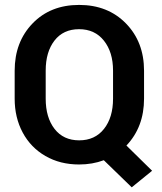

<svg xmlns="http://www.w3.org/2000/svg" viewBox="-20 -658 670 792"><path d="M446.3 -251V-366.7Q446.3 -442.9 408.7 -490.2Q371.1 -537.6 306.2 -537.6Q241.2 -537.6 204.8 -490.7Q168.5 -443.8 168.5 -366.7V-251Q168.5 -173.3 205.1 -126.2Q241.7 -79.1 306.6 -79.1Q371.6 -79.1 408.9 -126.2Q446.3 -173.3 446.3 -251ZM574.2 -366.2V-251Q574.2 -134.3 501.5 -57.6L607.4 46.4L523.4 114.7L408.2 2.9Q361.3 20.5 306.2 20.5Q228 20.5 167.5 -14.4Q106.9 -49.3 73.7 -111.1Q40.5 -172.9 40.5 -251V-366.2Q40.5 -484.9 114.3 -561.3Q188 -637.7 306.4 -637.7Q424.8 -637.7 499.5 -561.3Q574.2 -484.9 574.2 -366.2Z"/></svg>

Font: Yantramanav
Style: Bold
Weight: 700
Version: Version 1.001;PS 1.0;hotconv 1.0.72;makeotf.lib2.5.5900; ttf